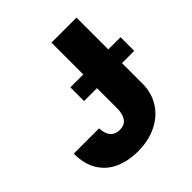

<svg xmlns="http://www.w3.org/2000/svg" viewBox="-192 -846 996 996"><g transform="rotate(-45 305.5 -348.5)"><path d="M521.5 -707V-473.6H611.3V-373H521.5V-221.7Q521 -153.3 487.3 -100.8Q453.6 -48.3 393.8 -19.3Q334 9.8 256.8 9.8Q187 9.8 131.6 -14.4Q76.2 -38.6 44.2 -89.6Q12.2 -140.6 12.7 -217.8H198.2Q199.7 -177.7 218 -156.7Q236.3 -135.7 268.6 -135.7Q302.2 -135.7 319.6 -157.5Q336.9 -179.2 337.9 -221.7V-373H243.2V-473.6H337.9V-707Z"/></g></svg>

Font: Pretendard JP Black
Style: Regular
Weight: 900
Designer: Base glyphs from Inter by Rasmus Andersson; Hangeul glyphs from Noto Sans CJK(Source Han Sans) by Jang Soo-young and Kan
Foundry: Kil Hyung-jin
Version: Version 1.309